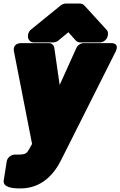

<svg xmlns="http://www.w3.org/2000/svg" viewBox="-33 -808 675 1078"><path d="M81 250C202 250 271 169 310 91L615 -516C643 -571 588 -566 588 -566H437C421 -566 403 -555 396 -539L302 -331L272 -539C270 -554 258 -566 241 -566H89C31 -566 46 -516 46 -516L147 0L132 27C118 51 114 60 70 60H49C33 60 9 74 5 97L-12 204C-19 246 42 250 81 250ZM573 -613C574 -622 573 -633 566 -640L441 -777C437 -782 427 -788 417 -788H335C326 -788 315 -783 307 -777L141 -642C133 -636 127 -626 125 -615L124 -607C122 -591 133 -570 156 -570H266C273 -570 286 -573 294 -580L351 -627L393 -580C398 -575 407 -570 417 -570H529C545 -570 568 -584 572 -607Z"/></svg>

Font: Asimov Print
Style: EIt
Weight: 500
Designer: Google
Version: Version 2.000980; 2014